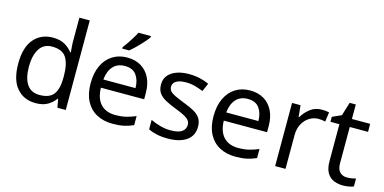

<svg xmlns="http://www.w3.org/2000/svg" viewBox="-74 -1165 3144 1574"><g transform="rotate(15 1498.0 -378.0)"><path d="M275 10Q175 10 115 -59.5Q55 -129 55 -267Q55 -405 115.5 -475.5Q176 -546 276 -546Q338 -546 377.5 -523Q417 -500 442 -467H448Q447 -480 444.5 -505.5Q442 -531 442 -546V-760H530V0H459L446 -72H442Q418 -38 378 -14Q338 10 275 10ZM289 -63Q374 -63 408.5 -109.5Q443 -156 443 -250V-266Q443 -366 410 -419.5Q377 -473 288 -473Q217 -473 181.5 -416.5Q146 -360 146 -265Q146 -169 181.5 -116Q217 -63 289 -63Z M907 -546Q976 -546 1025.5 -516Q1075 -486 1101.5 -431.5Q1128 -377 1128 -304V-251H761Q763 -160 807.5 -112.5Q852 -65 932 -65Q983 -65 1022.5 -74.5Q1062 -84 1104 -102V-25Q1063 -7 1023 1.5Q983 10 928 10Q852 10 793.5 -21Q735 -52 702.5 -113.5Q670 -175 670 -264Q670 -352 699.5 -415Q729 -478 782.5 -512Q836 -546 907 -546ZM906 -474Q843 -474 806.5 -433.5Q770 -393 763 -321H1036Q1035 -389 1004 -431.5Q973 -474 906 -474ZM1048 -756Q1039 -742 1022 -722Q1005 -702 984.5 -680.5Q964 -659 943.5 -639.5Q923 -620 905 -606H847V-618Q862 -637 879.5 -663Q897 -689 914 -716.5Q931 -744 942 -766H1048Z M1613 -148Q1613 -70 1555 -30Q1497 10 1399 10Q1343 10 1302.5 1Q1262 -8 1231 -24V-104Q1263 -88 1308.5 -74.5Q1354 -61 1401 -61Q1468 -61 1498 -82.5Q1528 -104 1528 -140Q1528 -160 1517 -176Q1506 -192 1477.5 -208Q1449 -224 1396 -244Q1344 -264 1307 -284Q1270 -304 1250 -332Q1230 -360 1230 -404Q1230 -472 1285.5 -509Q1341 -546 1431 -546Q1480 -546 1522.5 -536.5Q1565 -527 1602 -510L1572 -440Q1538 -454 1501 -464Q1464 -474 1425 -474Q1371 -474 1342.5 -456.5Q1314 -439 1314 -409Q1314 -387 1327 -371.5Q1340 -356 1370.5 -341.5Q1401 -327 1452 -307Q1503 -288 1539 -268Q1575 -248 1594 -219.5Q1613 -191 1613 -148Z M1950 -546Q2019 -546 2068.5 -516Q2118 -486 2144.5 -431.5Q2171 -377 2171 -304V-251H1804Q1806 -160 1850.5 -112.5Q1895 -65 1975 -65Q2026 -65 2065.5 -74.5Q2105 -84 2147 -102V-25Q2106 -7 2066 1.5Q2026 10 1971 10Q1895 10 1836.5 -21Q1778 -52 1745.5 -113.5Q1713 -175 1713 -264Q1713 -352 1742.5 -415Q1772 -478 1825.5 -512Q1879 -546 1950 -546ZM1949 -474Q1886 -474 1849.5 -433.5Q1813 -393 1806 -321H2079Q2078 -389 2047 -431.5Q2016 -474 1949 -474Z M2557 -546Q2572 -546 2589.5 -544.5Q2607 -543 2620 -540L2609 -459Q2596 -462 2580.5 -464Q2565 -466 2551 -466Q2510 -466 2474 -443.5Q2438 -421 2416.5 -380.5Q2395 -340 2395 -286V0H2307V-536H2379L2389 -438H2393Q2419 -482 2460 -514Q2501 -546 2557 -546Z M2899 -62Q2919 -62 2940 -65.5Q2961 -69 2974 -73V-6Q2960 1 2934 5.5Q2908 10 2884 10Q2842 10 2806.5 -4.5Q2771 -19 2749 -55Q2727 -91 2727 -156V-468H2651V-510L2728 -545L2763 -659H2815V-536H2970V-468H2815V-158Q2815 -109 2838.5 -85.5Q2862 -62 2899 -62Z"/></g></svg>

Font: Noto Sans Bassa Vah
Style: Regular
Weight: 400
Designer: Monotype Design Team
Foundry: Monotype Imaging Inc.
Version: Version 2.002